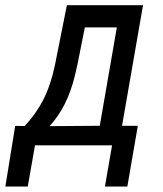

<svg xmlns="http://www.w3.org/2000/svg" viewBox="-71 -548 616 724"><path d="M115.7 -72.3 305.2 -73.7 369.6 -444.8H249L220.7 -303.2L211.4 -262.7Q182.6 -144 115.7 -72.3ZM22 -72.8Q64.5 -117.7 92 -171.4Q119.6 -225.1 135.7 -300.3L181.2 -528.3H468.3L389.2 -73.7H448.7L409.2 155.3H324.7L351.6 0H61L33.7 155.3H-50.8L-13.7 -73.2Z"/></svg>

Font: MAUL Condensed Italic
Style: Condenced Regular Italic
Weight: 400
Italic angle: -12°
Designer: MAUL
Version: Version 1.0; 2020; ttfautohint (v1.8.3)